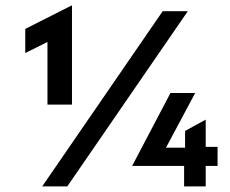

<svg xmlns="http://www.w3.org/2000/svg" viewBox="-20 -665 821 685"><path d="M149.3 -291.7V-515.3L70.1 -475.7V-561.8L234.7 -645.1H236.8V-291.7ZM130.6 0 560.4 -625H650L220.1 0ZM636.8 0V-72.9H452.1V-74.3L588.2 -333.3H676.4L572.2 -138.2H640.3V-197.9L713.9 -238.2V-141H756.2V-72.9H713.9V0Z"/></svg>

Font: Afacad Flux SemiBold
Style: Regular
Weight: 600
Designer: Kristian Moeller
Foundry: Dicotype
Version: Version 1.100